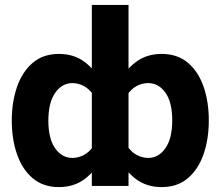

<svg xmlns="http://www.w3.org/2000/svg" viewBox="-20 -762 907 787"><path d="M28.3 -267.6Q28.3 -191.9 49.6 -130.1Q70.8 -68.4 113.8 -31.7Q156.7 4.9 221.7 4.9Q284.2 4.9 328.6 -29.3Q373 -63.5 405.3 -123L364.3 -165Q347.2 -139.2 324.5 -127Q301.8 -114.7 276.4 -114.7Q234.4 -114.7 206.3 -153.8Q178.2 -192.9 178.2 -267.6Q178.2 -341.8 206.3 -381.6Q234.4 -421.4 276.4 -421.4Q301.8 -421.4 324.5 -408.9Q347.2 -396.5 364.3 -370.6L405.3 -413.1Q373 -472.7 328.6 -506.8Q284.2 -541 221.7 -541Q156.7 -541 113.8 -504.2Q70.8 -467.3 49.6 -405.3Q28.3 -343.3 28.3 -267.6ZM506.8 0V-741.7H356.4V0ZM835.9 -268.6Q835.9 -344.2 814.7 -406Q793.5 -467.8 750.5 -504.4Q707.5 -541 642.6 -541Q580.1 -541 535.6 -506.8Q491.2 -472.7 459 -413.1L500 -371.1Q517.1 -397 539.8 -409.2Q562.5 -421.4 587.9 -421.4Q629.9 -421.4 658 -382.3Q686 -343.3 686 -268.6Q686 -194.3 658 -154.5Q629.9 -114.7 587.9 -114.7Q562.5 -114.7 539.8 -127.2Q517.1 -139.6 500 -165.5L459 -123Q491.2 -63.5 535.6 -29.3Q580.1 4.9 642.6 4.9Q707.5 4.9 750.5 -32Q793.5 -68.8 814.7 -130.9Q835.9 -192.9 835.9 -268.6Z"/></svg>

Font: Estedad-FD-VF Thin
Style: Regular
Weight: 100
Designer: Amin Abedi
Version: Version 5.0